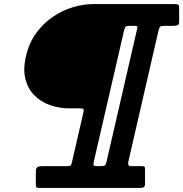

<svg xmlns="http://www.w3.org/2000/svg" viewBox="-20 -770 897 940"><path d="M501.5 22Q498 37.5 492.2 40.5Q486.5 43.5 470.5 43.5H452.5Q438.5 43.5 437.8 37Q437 30.5 440 18L587.5 -621Q591 -635.5 595.5 -639.5Q600 -643.5 614 -643.5H636Q647 -643.5 650.5 -641.5Q654 -639.5 651.5 -629ZM107 -494.5Q92 -429.5 104.8 -381.5Q117.5 -333.5 149.5 -302Q181.5 -270.5 226 -255Q270.5 -239.5 318.5 -239.5H372Q384.5 -239.5 388 -236.2Q391.5 -233 388.5 -220L331.5 27Q329 39 323.8 41.2Q318.5 43.5 306.5 43.5H187.5Q169 43.5 162.2 49Q155.5 54.5 155.5 73V135Q155.5 146 160.2 148Q165 150 174.5 150H666Q678.5 150 684.2 146Q690 142 690 129.5V57Q690 47 686.2 45.2Q682.5 43.5 672.5 43.5H623.5Q609.5 43.5 608 36Q606.5 28.5 609.5 16L755.5 -618Q759.5 -634 763.5 -638.8Q767.5 -643.5 783 -643.5H828Q842.5 -643.5 849.8 -646.5Q857 -649.5 857 -664V-733Q857 -744.5 852 -747.2Q847 -750 836.5 -750H436Q387.5 -750 336.2 -734.5Q285 -719 238.2 -687.2Q191.5 -655.5 156.8 -607.5Q122 -559.5 107 -494.5Z"/></svg>

Font: Besley Black
Style: Italic
Weight: 900
Italic angle: -13°
Designer: Owen Earl
Foundry: indestructible type*
Version: Version 2.001